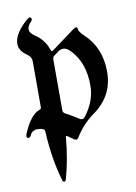

<svg xmlns="http://www.w3.org/2000/svg" viewBox="-90 -666 655 924"><g transform="rotate(-10 238.0 -204.5)"><path d="M6.3 -48.8Q6.3 -53.2 8.8 -59.1Q44.9 -146.5 90.8 -162.6Q99.1 -165.5 99.1 -173.3V-396Q99.1 -419.9 80.6 -432.1Q40.5 -458 40.5 -493.7Q40.5 -542.5 106.9 -601.1Q115.2 -608.4 120.6 -608.4Q129.4 -608.4 129.4 -598.6Q129.4 -592.8 123 -586.4Q106 -569.3 106 -551.8Q106 -534.2 134.3 -515.6Q175.8 -488.3 192.9 -437.5Q195.3 -430.2 198.2 -430.2Q201.2 -430.2 204.6 -432.6L315.9 -514.6Q327.1 -522.9 333.3 -522.9Q339.4 -522.9 339.4 -514.2Q339.4 -500.5 366.2 -475.6Q442.9 -403.8 442.9 -286.1Q442.9 -168.5 343.3 -98.1Q289.1 -59.6 250 3.4Q246.1 9.8 240.7 9.8Q235.4 9.8 228.5 4.9Q213.4 -6.3 199.7 -15.1Q197.3 -16.1 195.3 -16.4Q193.4 -16.6 192.9 -12.2Q183.1 100.6 156.7 190.4Q154.3 198.7 148.2 198.7Q142.1 198.7 139.6 190.4Q106.9 81.1 100.1 -54.7Q99.6 -64.9 89.4 -68.6Q79.1 -72.3 64.5 -72.3Q38.6 -72.3 28.3 -49.8Q23.4 -38.6 16.1 -38.6Q6.3 -38.6 6.3 -48.8ZM198.2 -141.6Q198.2 -129.4 209 -124Q236.3 -110.4 272.9 -86.4Q278.8 -82.5 285.6 -82.5Q292.5 -82.5 299.3 -91.3Q352.1 -159.7 352.1 -235.4Q352.1 -344.2 293 -408.7Q271.5 -432.1 256.1 -432.1Q240.7 -432.1 231.9 -425.8L206.1 -406.7Q198.2 -400.9 198.2 -390.1Z"/></g></svg>

Font: UnifrakturMaguntia17
Style: Book
Weight: 400
Designer: j. 'mach' wust, Gerrit Ansmann, Georg Duffner, based on a font by Peter Wiegel, original typeface by Carl Albert Fahrenw
Version: Version 2017-03-19